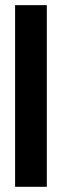

<svg xmlns="http://www.w3.org/2000/svg" viewBox="-20 -719 230 739"><path d="M38.1 0V-699.2H160.2V0Z"/></svg>

Font: Moniqa Black Display
Style: Regular
Weight: 900
Designer: Rajesh Rajput
Foundry: Rajesh Rajput
Version: Version 1.000